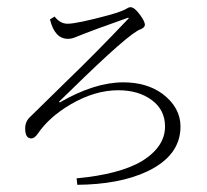

<svg xmlns="http://www.w3.org/2000/svg" viewBox="-20 -755 576 534"><path d="M132 -709Q147 -689 168 -689Q194 -689 283 -713Q322 -724 334 -732Q338 -735 343 -735Q354 -735 370 -713Q383 -695 383 -686Q383 -679 372 -674Q341 -665 173 -500L144 -472L146 -470Q243 -526 323 -526Q388 -526 432 -494Q482 -456 482 -403Q482 -322 389 -278Q312 -242 195 -241L193 -259Q312 -270 375 -307Q439 -347 439 -403Q439 -449 403 -476Q366 -504 309 -504Q244 -504 177 -465Q117 -430 85 -383Q76 -370 67 -370Q50 -370 50 -398Q50 -418 65 -431L167 -531Q239 -600 338 -704L337 -706Q240 -672 191 -652Q180 -647 169 -647Q132 -647 119 -701Z"/></svg>

Font: Miso
Style: Regular
Weight: 400
Version: Version 1.1